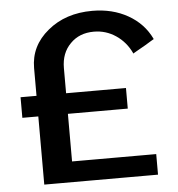

<svg xmlns="http://www.w3.org/2000/svg" viewBox="-51 -765 749 808"><g transform="rotate(-5 323.0 -361.5)"><path d="M481.4 -293.9Q481.4 -293.9 481.4 -337.9Q481.4 -380.9 481.4 -380.9Q481.4 -380.9 448.2 -380.9Q416 -380.9 374 -380.9Q322.3 -380.9 275.4 -380.9Q228.5 -380.9 228.5 -380.9Q228.5 -380.9 228.5 -400.4Q228.5 -419.9 228.5 -442.4Q228.5 -459 228.5 -473.6Q228.5 -487.3 228.5 -487.3Q228.5 -550.8 267.6 -589.8Q305.7 -628.9 367.2 -628.9Q418 -628.9 460 -600.6Q502 -572.3 524.4 -524.4Q524.4 -524.4 524.4 -523.4Q524.4 -522.5 524.4 -522.5Q524.4 -522.5 541 -532.2Q557.6 -542 577.1 -552.7Q591.8 -561.5 604.5 -569.3Q616.2 -576.2 616.2 -576.2Q616.2 -576.2 615.2 -576.2Q615.2 -577.1 615.2 -577.1Q584 -642.6 518.6 -679.7Q453.1 -716.8 368.2 -716.8Q254.9 -716.8 179.7 -654.3Q103.5 -591.8 103.5 -498Q103.5 -498 103.5 -483.4Q103.5 -467.8 103.5 -448.2Q103.5 -424.8 103.5 -402.3Q103.5 -380.9 103.5 -380.9Q103.5 -380.9 70.3 -380.9Q36.1 -380.9 36.1 -380.9Q36.1 -380.9 36.1 -337.9Q36.1 -293.9 36.1 -293.9Q36.1 -293.9 70.3 -293.9Q103.5 -293.9 103.5 -293.9Q103.5 -293.9 103.5 -256.8Q103.5 -219.7 103.5 -171.9Q103.5 -112.3 103.5 -59.6Q103.5 -5.9 103.5 -5.9Q103.5 -5.9 166 -5.9Q227.5 -5.9 308.6 -5.9Q372.1 -5.9 434.6 -5.9Q498 -5.9 537.1 -5.9Q559.6 -5.9 571.3 -5.9Q584 -5.9 584 -5.9Q584 -5.9 584 -49.8Q584 -92.8 584 -92.8Q584 -92.8 538.1 -92.8Q492.2 -92.8 432.6 -92.8Q385.7 -92.8 338.9 -92.8Q293 -92.8 263.7 -92.8Q247.1 -92.8 238.3 -92.8Q228.5 -92.8 228.5 -92.8Q228.5 -92.8 228.5 -119.1Q228.5 -144.5 228.5 -178.7Q228.5 -219.7 228.5 -256.8Q228.5 -293.9 228.5 -293.9Q228.5 -293.9 261.7 -293.9Q293.9 -293.9 335.9 -293.9Q387.7 -293.9 434.6 -293.9Q481.4 -293.9 481.4 -293.9Z"/></g></svg>

Font: umazing
Style: Display
Weight: 400
Designer: umazing